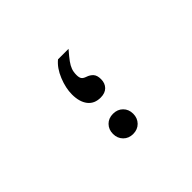

<svg xmlns="http://www.w3.org/2000/svg" viewBox="-94 -605 788 788"><g transform="rotate(-45 300.0 -210.5)"><path d="M239.5 -51.5Q239.5 -77 255.8 -93.5Q272 -110 298 -110Q324 -110 340.5 -93.5Q357 -77 357 -51.5Q357 -26 340.5 -9.2Q324 7.5 298 7.5Q272.5 7.5 256 -9.2Q239.5 -26 239.5 -51.5ZM235 -285Q235 -322 251.8 -363.2Q268.5 -404.5 296.5 -427.5H357.5Q335.5 -402 325 -387.5Q314.5 -373 309.5 -359.5Q304.5 -346 304.5 -328.5Q304.5 -313.5 309.5 -306.2Q314.5 -299 328 -294.5Q344.5 -289 354.2 -278Q364 -267 364 -245Q364 -221.5 349.8 -207Q335.5 -192.5 309.5 -192.5Q273.5 -192.5 254.2 -217.2Q235 -242 235 -285Z"/></g></svg>

Font: JuliaMono SemiBold
Style: Regular
Weight: 600
Monospace: yes
Designer: cormullion
Foundry: corm
Version: Version 0.055; ttfautohint (v1.8.4)